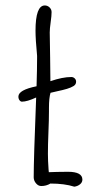

<svg xmlns="http://www.w3.org/2000/svg" viewBox="-20 -682 408 718"><path d="M246.6 -394Q213.9 -394 168.5 -378.4L167.5 -464.8Q166 -527.3 166 -560.5Q166 -574.7 169.4 -598.6Q172.9 -622.6 172.9 -636.7Q172.9 -647 165.3 -654.3Q157.7 -661.6 147.5 -661.6Q112.8 -661.6 112.8 -566.9Q112.8 -535.6 118.7 -473.1V-465.8Q118.7 -422.4 116.7 -359.4Q48.8 -345.7 48.8 -320.8Q48.8 -312.5 53 -307.1Q57.1 -301.8 62 -301.8Q81.5 -301.8 115.2 -317.4Q106 -86.9 106 -19Q106 -6.8 114.5 3.4Q123 13.7 134.3 13.7Q152.8 13.7 168.5 4.4Q221.2 4.4 257.8 16.1Q270 14.6 279.1 7.3Q288.1 0 288.1 -10.3Q288.1 -39.6 234.4 -39.6Q210.4 -39.6 193.8 -39.1L162.6 -38.1Q162.6 -38.1 161.6 -48.3Q159.2 -82.5 159.2 -106.9Q159.2 -140.6 161.1 -187Q163.1 -233.4 163.1 -266.1V-278.3Q163.1 -315.9 168.9 -335Q172.9 -335.9 178.5 -337.2Q184.1 -338.4 191.9 -340.3Q215.3 -345.2 230 -349.6Q246.1 -354.5 255.4 -360.4Q264.6 -366.2 264.6 -376.5Q264.6 -383.8 259.3 -388.9Q253.9 -394 246.6 -394Z"/></svg>

Font: Amatica SC
Style: Bold
Weight: 400
Designer: Vernon Adams, Ben Nathan
Foundry: newtypography
Version: Version 2.000